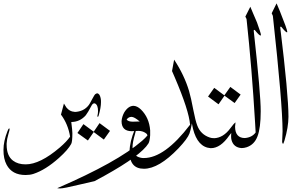

<svg xmlns="http://www.w3.org/2000/svg" viewBox="-200 -853 1736 1111"><path d="M211.9 -20Q193.8 13.7 141.6 60.5Q63.5 130.4 -6.8 153.3Q-26.4 159.7 -52.2 159.7Q-129.9 159.7 -161.6 100.6Q-180.2 65.9 -179.9 14.4Q-179.7 -37.1 -156.7 -94.2Q-154.8 -99.1 -151.9 -105Q-147.9 -111.8 -145.5 -109.4Q-145 -108.9 -144.5 -106.4Q-143.6 -102.5 -151.4 -77.1Q-160.2 -47.9 -161.6 -22.9V-15.6Q-161.6 48.8 -124.5 76.7Q-96.2 98.1 -51.8 98.1Q31.7 98.1 146 0.5Q186.5 -34.2 205.6 -62.5Q193.8 -134.8 152.8 -189.9L169.9 -253.9Q172.9 -249 184.6 -230.5Q203.6 -207.5 229.5 -206.1Q241.7 -205.6 242.2 -194.8Q243.2 -173.3 221.2 -153.3Q215.3 -147.9 212.4 -147Q218.8 -97.2 218.8 -82.5Q218.8 -32.2 211.9 -20Z M436.5 -95.7 400.9 -45.4 342.3 -88.9 308.6 -40 248 -83.5 282.7 -134.8 342.3 -90.8 376 -140.6ZM296.4 -186Q262.7 -147.5 212.4 -147Q203.6 -149.9 203.1 -161.6Q203.1 -185.1 220.2 -200.2Q226.1 -204.6 231 -205.1Q285.6 -207 314.5 -246.1Q318.8 -251.5 332.8 -278.3Q346.7 -305.2 352.3 -308.8Q357.9 -312.5 360.8 -313Q376.5 -313 382.3 -285.6Q384.8 -274.9 384.3 -262.2Q384.3 -230.5 371.1 -185.1Q369.1 -178.2 366.2 -176.3Q364.3 -177.7 363.3 -180.7Q367.2 -196.3 367.2 -210.4Q367.2 -246.1 349.6 -254.4Q339.8 -257.8 331.5 -245.1Q307.1 -199.2 296.4 -186Z M568.4 -148.9 601.6 -149.9H608.4Q577.6 -176.8 560.5 -176.8Q560.5 -176.8 560.1 -176.8Q543 -176.3 532.7 -161.1Q542 -148.9 568.4 -148.9ZM561 -93.8Q503.4 -94.7 503.4 -151.9Q505.4 -177.2 518.1 -201.2Q541.5 -240.2 572.8 -240.7Q594.2 -239.7 615.2 -219.7Q663.1 -172.9 668.9 -99.1V-70.3Q666.5 -35.6 659.2 -23.4Q616.2 46.4 405.3 163.6Q371.6 182.1 346.7 195.3Q343.8 195.8 255.4 216.3Q168.5 237.3 149.9 237.3Q149.9 237.3 149.4 237.3Q131.8 236.8 131.3 235.8Q480.5 85 622.1 -38.1Q641.6 -55.2 653.3 -69.3Q652.3 -72.3 649.9 -77.6Q629.9 -95.7 600.6 -95.7Z M895.5 -78.6ZM632.8 123.5Q548.8 123.5 549.8 23.9Q550.3 -33.7 580.6 -105.5Q584.5 -114.7 587.6 -112.8Q590.8 -110.8 580.6 -75.2Q566.4 -27.8 566.9 0.5Q567.4 49.3 613.8 59.6Q624.5 62 632.3 61.5Q752.9 61.5 899.9 -131.3Q893.1 -214.4 811.5 -404.8Q804.2 -421.9 795.4 -441.9L807.6 -507.8Q866.7 -418 894 -326.2Q904.8 -290 918.9 -215.8Q930.7 -154.8 941.4 -127Q960.9 -74.7 1014.2 -57.1Q1025.9 -53.2 1037.1 -53.7Q1046.4 -52.2 1046.9 -41Q1047.4 -19 1029.8 -1.5Q1023.9 4.4 1019 4.4Q943.4 -1 916.5 -108.9L910.2 -139.2Q908.2 -127.9 908.2 -127Q903.3 -101.1 896.5 -81.1Q885.3 -50.3 832.5 5.4Q719.2 123.5 632.8 123.5Z M1162.6 -142.6Q1160.6 -125.5 1160.2 -119.6Q1161.1 -54.7 1216.3 -54.2Q1225.6 -52.7 1225.6 -32.7Q1225.6 -13.2 1209.5 -0.5Q1203.1 3.9 1197.8 3.9Q1151.4 0.5 1139.6 -43Q1137.2 -52.2 1137.2 -65.4Q1137.2 -78.6 1138.2 -83.5Q1135.7 -81.5 1127 -69.3Q1076.2 4.4 1020 4.4H1019Q1010.7 2.4 1010.7 -16.6Q1010.7 -35.2 1027.8 -49.3Q1033.2 -53.2 1037.6 -53.2Q1091.8 -54.7 1133.3 -111.3Q1155.8 -141.1 1161.6 -144.5ZM1099.1 -299.3 1064.5 -249.5 1003.9 -294.4 1039.6 -344.7 1098.1 -301.3 1132.8 -350.1 1192.4 -305.7 1157.7 -256.8Z M1274.4 -679.2 1269.5 -680.2 1268.1 -675.3Q1309.1 -305.7 1308.6 -209Q1308.6 -112.8 1290 -64Q1271.5 -15.6 1227.1 -1Q1211.9 3.9 1197.8 3.9Q1192.9 2.4 1192.9 -13.2Q1192.9 -27.3 1202.6 -40Q1213.4 -53.7 1215.8 -54.2Q1257.8 -57.1 1279.3 -86.4Q1279.3 -86.9 1275.9 -145.5Q1257.3 -460.4 1226.6 -743.2L1219.7 -756.8L1248.5 -814Q1252.4 -803.7 1264.9 -774.9Q1277.3 -746.1 1287.1 -723.1Q1309.6 -660.2 1309.6 -652.8Q1309.6 -647.5 1308.1 -647Q1299.3 -647.9 1274.4 -679.2Z M1432.6 -33.2 1435.1 -93.8Q1434.6 -254.4 1378.9 -761.2L1372.1 -776.4L1400.4 -833.5Q1406.2 -820.3 1419.4 -788.6Q1461.9 -683.1 1462.4 -668.5Q1460.9 -666 1460.9 -665.5Q1452.1 -667 1427.7 -697.8L1423.3 -698.7L1421.4 -695.8Q1469.2 -304.2 1469.2 -177.2Q1468.8 -116.7 1446.3 -40.5Q1440.9 -24.4 1439.5 -21.5H1437.5Q1432.6 -23.9 1432.6 -33.2Z"/></svg>

Font: AMoshref-Thulth
Style: Regular
Weight: 400
Designer: Ali Moshref
Foundry: Ali Moshref
Version: Version 0.1